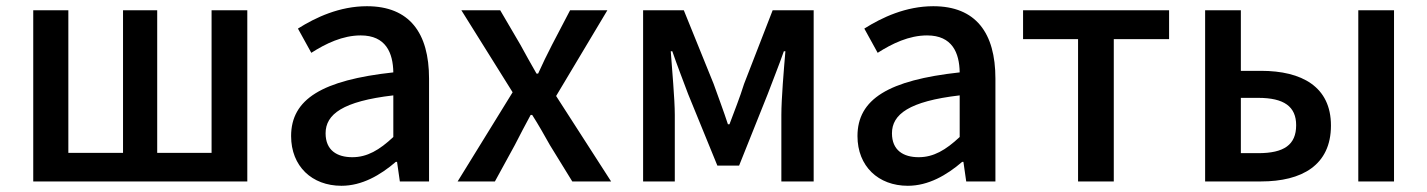

<svg xmlns="http://www.w3.org/2000/svg" viewBox="-20 -584 4594 618"><path d="M87 0H776V-551H661V-92H486V-551H376V-92H200V-551H87Z M1079 14C1145 14 1204 -20 1254 -63H1258L1267 0H1361V-331C1361 -478 1298 -564 1161 -564C1073 -564 996 -528 939 -492L982 -414C1029 -444 1083 -470 1141 -470C1222 -470 1245 -414 1246 -351C1017 -326 917 -265 917 -146C917 -49 984 14 1079 14ZM1114 -78C1065 -78 1028 -100 1028 -155C1028 -216 1083 -258 1246 -277V-143C1201 -101 1162 -78 1114 -78Z M1453 0H1573L1637 -117C1654 -150 1671 -183 1688 -214H1693C1713 -183 1732 -149 1750 -117L1822 0H1947L1770 -275L1935 -551H1815L1757 -440C1741 -409 1726 -378 1712 -347H1707C1689 -378 1672 -409 1655 -440L1590 -551H1465L1630 -287Z M2050 0H2152V-214C2152 -266 2143 -360 2139 -419H2144C2159 -375 2179 -324 2195 -281L2289 -51H2359L2451 -281C2467 -324 2487 -373 2503 -419H2508C2503 -360 2495 -266 2495 -214V0H2599V-551H2467L2375 -314C2361 -269 2344 -227 2328 -184H2323C2309 -227 2293 -269 2277 -314L2181 -551H2050Z M2902 14C2968 14 3027 -20 3077 -63H3081L3090 0H3184V-331C3184 -478 3121 -564 2984 -564C2896 -564 2819 -528 2762 -492L2805 -414C2852 -444 2906 -470 2964 -470C3045 -470 3068 -414 3069 -351C2840 -326 2740 -265 2740 -146C2740 -49 2807 14 2902 14ZM2937 -78C2888 -78 2851 -100 2851 -155C2851 -216 2906 -258 3069 -277V-143C3024 -101 2985 -78 2937 -78Z M3450 0H3565V-458H3743V-551H3273V-458H3450Z M3859 0H4039C4170 0 4264 -52 4264 -180C4264 -305 4170 -356 4039 -356H3974V-551H3859ZM3974 -91V-269H4030C4113 -269 4152 -241 4152 -181C4152 -118 4113 -91 4030 -91ZM4352 0H4467V-551H4352Z"/></svg>

Font: Noto Sans CJK TC Medium
Style: Regular
Weight: 500
Designer: Ryoko NISHIZUKA 西塚涼子 (kana, bopomofo & ideographs); Paul D. Hunt (Latin, Greek & Cyrillic); Sandoll Communications 산돌커뮤니
Foundry: Adobe
Version: Version 2.004;hotconv 1.0.118;makeotfexe 2.5.65603